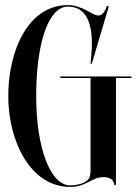

<svg xmlns="http://www.w3.org/2000/svg" viewBox="-20 -728 538 756"><path d="M497.5 -427H217.5V-421H336.5V-59.5C336.5 -28.5 330.8 -19 306.5 -7.5C293.5 -1.8 273 2 256.5 2C179.5 2 122.5 -142 122.5 -350C122.5 -558 170.5 -702 247.5 -702C333.5 -702 348.5 -609 339.5 -510L336.5 -477H341.5L408.5 -703L401.5 -705C391.5 -679 382.5 -667 366.5 -667C343.5 -667 304.5 -708 247.5 -708C89.5 -708 12.5 -526 12.5 -350C12.5 -174 98.5 8 256.5 8C320.5 8 340 -30.5 388 -30.5C410.5 -30.5 429.5 -20.5 429.5 0H436.5V-421H497.5Z"/></svg>

Font: Picaflor 72 pt
Style: Regular
Weight: 400
Designer: Ariel Martín Pérez
Foundry: Tunera Type Foundry
Version: Version 1.000;hotconv 1.0.109;makeotfexe 2.5.65596